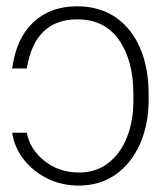

<svg xmlns="http://www.w3.org/2000/svg" viewBox="-20 -573 504 603"><path d="M18.1 -156.2H64Q74.7 -102.5 120.6 -66.9Q166.5 -31.2 227.1 -31.2Q282.2 -31.2 320.6 -61.3Q358.9 -91.3 378.9 -142.3Q398.9 -193.4 398.9 -255.9V-276.9Q398.9 -382.8 353.8 -447.5Q308.6 -512.2 222.2 -512.2Q89.8 -512.2 64 -357.9H18.1Q30.8 -451.7 84 -502.4Q137.2 -553.2 222.2 -553.2Q292.5 -553.2 342.8 -518.8Q393.1 -484.4 419.9 -422.4Q446.8 -360.4 446.8 -276.9V-255.9Q446.3 -180.7 419.4 -120.4Q392.6 -60.1 343.5 -25.1Q294.4 9.8 227.1 9.8Q173.8 9.8 129.2 -12.2Q84.5 -34.2 54.9 -71.8Q25.4 -109.4 18.1 -156.2Z"/></svg>

Font: Inter Display ExtraLight
Style: Regular
Weight: 200
Designer: Rasmus Andersson
Foundry: rsms
Version: Version 4.000;git-a52131595